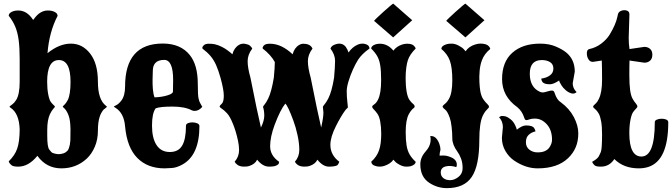

<svg xmlns="http://www.w3.org/2000/svg" viewBox="-20 -876 3633 1038"><path d="M312 34.2Q231 34.2 182.1 -33.7Q134.8 24.9 78.6 24.9Q51.3 24.9 43 17.6Q28.8 5.9 27.3 -3.9Q60.1 -35.6 73 -72.5Q85.9 -109.4 86.4 -175.8Q83.5 -263.2 37.1 -293.5Q29.3 -298.3 33.2 -301.8Q37.1 -305.2 47.1 -312.3Q57.1 -319.3 67.4 -335.4Q86.4 -365.7 86.4 -434.1V-558.1Q86.4 -618.7 80.8 -659.9Q75.2 -701.2 62.5 -731.7Q49.8 -762.2 27.3 -790.5Q27.3 -808.1 54.7 -816.4Q64.9 -819.3 78.6 -819.3Q126.5 -819.3 159.2 -768.1Q165.5 -776.4 172.1 -784.4Q178.7 -792.5 189.5 -801.8Q212.9 -819.3 237.3 -819.3Q259.3 -819.3 273.4 -812.5Q287.6 -805.7 289.6 -797.9L291.5 -790.5Q246.1 -703.6 236.8 -588.4Q300.3 -640.1 363.3 -640.1Q425.8 -640.1 467.5 -586.2Q509.3 -532.2 509.3 -434.1Q509.3 -337.4 552.7 -304.2Q558.1 -300.3 558.1 -298.3Q553.2 -293.5 548.6 -290Q543.9 -286.6 540.5 -283.7Q536.1 -279.3 529.8 -269Q523.4 -258.8 519.5 -246.6Q509.3 -217.3 509.3 -169.4Q509.3 -121.6 492.7 -82.8Q476.1 -43.9 449.2 -18.6Q392.1 34.2 312 34.2ZM308.6 -43.5Q325.2 -46.4 332.3 -51Q339.4 -55.7 345.7 -62Q350.1 -67.4 353 -77.1Q356 -86.9 357.7 -94.5Q359.4 -102.1 360.4 -117.2Q362.8 -184.6 358.4 -219.2Q354 -253.9 337.4 -278.8Q331.5 -287.1 326.2 -292Q319.3 -297.4 319.3 -299.3Q318.8 -301.3 327.9 -309.3Q336.9 -317.4 346.2 -335Q361.3 -364.7 361.3 -434.1Q361.3 -551.3 298.3 -551.3Q234.9 -551.3 234.9 -434.1Q234.9 -394.5 241 -364.3Q247.1 -334 255.9 -323.2Q263.2 -314 270 -307.9Q276.9 -301.8 276.9 -299.3Q276.9 -296.9 268.3 -287.8Q259.8 -278.8 250 -258.8Q235.4 -227.5 235.4 -173.8V-141.6Q235.4 -82 246.1 -67.9Q257.3 -52.2 264.2 -49.3Q289.6 -40 308.6 -43.5Z M869.6 34.2Q777.8 34.2 722.2 -22.2Q666.5 -78.6 656.2 -192.9Q650.4 -263.7 605.5 -292.5L595.7 -298.8Q595.7 -301.3 608.4 -307.4Q621.1 -313.5 634.8 -330.6Q656.2 -357.4 656.2 -408.2Q656.2 -640.6 859.9 -640.6Q956.5 -640.6 1006.3 -578.1Q1049.3 -524.9 1049.3 -422.4Q1049.3 -359.4 1053.7 -342.3Q1057.6 -325.2 1064 -315.4Q1070.3 -305.7 1073.7 -298.3Q1054.7 -276.4 1032.2 -276.4Q1024.4 -276.4 1017.6 -279.3Q979 -299.8 912.6 -299.8Q846.2 -299.8 821.8 -290.5Q801.8 -264.6 801.8 -196.8Q801.8 -128.9 826.4 -91.6Q851.1 -54.2 897.9 -54.2Q944.8 -54.2 965.1 -89.4Q985.4 -124.5 985.4 -195.8Q985.4 -205.6 996.3 -210.2Q1007.3 -214.8 1021.7 -214.4Q1036.1 -213.9 1047.1 -209Q1058.1 -204.1 1058.1 -194.3Q1058.1 -37.1 965.8 13.7Q935.5 30.3 909.9 32.2Q884.3 34.2 869.6 34.2ZM815.4 -349.6Q855 -351.1 884.8 -360.4Q915 -369.1 915 -381.3L916 -443.8Q916 -552.2 867.7 -552.2Q834 -552.2 818.8 -534.2Q806.6 -520 806.2 -494.6Q805.7 -476.6 804.9 -449.2Q804.2 -421.9 806.4 -394.8Q808.6 -367.7 815.4 -349.6Z M1434.6 24.9Q1400.4 24.9 1370.1 -12.7Q1359.4 10.7 1328.6 21Q1313.5 25.9 1294.4 24.7Q1275.4 23.4 1264.2 15.6Q1252.4 6.8 1248.5 -1.5Q1272.5 -28.8 1272.5 -64.5Q1272.5 -87.9 1266.8 -114.7Q1261.2 -141.6 1253.7 -166Q1246.1 -190.4 1239.7 -205.6Q1223.6 -246.1 1207.3 -263.7Q1190.9 -281.2 1178.2 -289.1Q1165.5 -297.4 1167.7 -302.2Q1169.9 -307.1 1178.7 -314.9Q1189.9 -325.2 1189.9 -358.4Q1189.9 -391.1 1172.4 -454.6Q1160.6 -496.6 1148.2 -524.4Q1135.7 -552.2 1118.4 -572.8Q1101.1 -593.3 1074.7 -613.3Q1071.3 -620.6 1080.6 -629.9Q1088.9 -639.6 1108.4 -639.6Q1127.9 -639.6 1141.6 -636.7Q1160.6 -632.3 1179.2 -622.8Q1197.8 -613.3 1208.5 -605Q1217.3 -598.6 1224.4 -593Q1231.4 -587.4 1236.3 -582.5Q1245.6 -617.7 1272 -633.3Q1287.1 -642.1 1304.4 -639.2Q1321.8 -636.2 1329.6 -630.4Q1340.3 -622.1 1343.8 -613.3Q1318.8 -580.6 1318.8 -545.4Q1318.8 -509.3 1334 -456.1Q1352.5 -362.3 1366.7 -294.9Q1380.9 -227.5 1390.6 -186.5Q1408.7 -223.1 1408.7 -251Q1408.7 -276.9 1401.9 -298.3Q1401.9 -300.8 1410.9 -311.8Q1419.9 -322.8 1430.2 -343.8Q1447.8 -379.9 1460.4 -456.1Q1462.9 -484.4 1464.4 -505.4Q1465.8 -526.4 1465.8 -540.5Q1444.3 -579.6 1400.4 -613.3Q1398.4 -617.7 1401.9 -623.8Q1405.3 -629.9 1410.2 -633.3Q1419.4 -639.6 1439.9 -639.6Q1501.5 -639.6 1562 -582.5Q1571.3 -617.7 1597.7 -633.3Q1608.4 -639.6 1618.7 -639.6Q1628.4 -639.6 1635.7 -638.2Q1653.8 -634.8 1663.1 -623.5Q1667 -618.7 1669.4 -613.3Q1644.5 -580.6 1644.5 -545.4Q1644.5 -509.3 1659.7 -456.1Q1678.2 -362.3 1692.4 -294.9Q1706.5 -227.5 1716.3 -186.5Q1728.5 -240.2 1728.5 -267.6L1725.6 -298.3Q1725.6 -301.3 1734.9 -312.3Q1744.1 -323.2 1754.9 -343.8Q1773.9 -380.9 1786.1 -456.1Q1788.6 -484.9 1790 -507.6Q1791.5 -530.3 1791.5 -546.9Q1791.5 -580.6 1766.6 -613.3Q1771.5 -629.9 1794.9 -636.7Q1829.1 -647.5 1849.1 -623Q1858.9 -608.9 1864.3 -592.3Q1884.3 -621.6 1914.1 -634.8Q1934.1 -643.1 1952.1 -638.7Q1970.2 -634.3 1975.1 -624Q1977.5 -618.2 1977.5 -616.2L1977.1 -613.3Q1936.5 -584.5 1916 -553.2Q1902.3 -531.7 1887.9 -499.8Q1873.5 -467.8 1864 -436Q1854.5 -404.3 1854.5 -383.3Q1854.5 -350.6 1857.9 -325.2L1860.8 -295.9Q1860.8 -293.9 1855.7 -289.6Q1850.6 -285.2 1845.2 -277.8Q1835 -264.2 1821.8 -241.7Q1808.6 -219.2 1795.9 -193.8Q1766.1 -134.8 1766.1 -92.8Q1766.1 -37.6 1814.5 -1.5Q1814.5 -1.5 1810.8 6.8Q1807.1 15.1 1803.2 17.6Q1790 24.9 1758.3 24.9Q1726.1 24.9 1695.8 -12.7Q1685.1 10.7 1654.3 21Q1639.2 25.9 1620.1 24.7Q1601.1 23.4 1589.8 15.6Q1578.1 6.8 1574.2 -1.5Q1598.1 -28.8 1598.1 -65.4Q1598.1 -101.6 1588.6 -145.3Q1579.1 -189 1565.9 -224.1Q1537.1 -302.7 1522.5 -315.9Q1495.6 -282.7 1464.8 -201.2Q1440.4 -135.3 1440.4 -85.4Q1440.4 -34.7 1488.8 -1.5Q1488.8 -1.5 1488.5 2.4Q1488.3 6.3 1487.3 7.8Q1483.4 16.6 1463.9 22.5Q1450.7 24.9 1434.6 24.9Z M2106 -856.4 2208.5 -766.6 2105.5 -673.8 2079.6 -696.3Q2066.9 -707.5 2054 -718.5Q2041 -729.5 2028.3 -740.7L2002.4 -763.2Q2002.4 -764.6 2017.3 -779.1Q2032.2 -793.5 2052 -811.3Q2071.8 -829.1 2087.9 -842.8Q2104 -856.4 2106 -856.4ZM2033.7 -639.6Q2076.2 -639.6 2106.9 -602.1Q2122.6 -625 2155.3 -635.7Q2168 -639.6 2181.2 -639.6Q2205.1 -639.6 2215.8 -630.4Q2225.6 -622.1 2227.1 -613.3Q2195.8 -582.5 2185.1 -550.8Q2180.2 -536.6 2176.5 -510.5Q2172.9 -484.4 2172.9 -452.6Q2172.9 -435.5 2174.1 -417.5Q2175.3 -399.4 2178.2 -381.3Q2183.6 -350.1 2193.8 -335.7Q2204.1 -321.3 2212.9 -314.7Q2221.7 -308.1 2221.7 -299.3Q2221.7 -295.4 2216.8 -292Q2211.9 -288.6 2204.8 -280.5Q2197.8 -272.5 2190.4 -259.3Q2173.3 -228 2173.3 -162.1Q2173.3 -118.2 2178.2 -89.1Q2183.1 -60.1 2195.1 -40Q2207 -20 2227.1 -1.5Q2227.1 13.7 2202.1 22Q2192.9 24.9 2176.3 24.9Q2159.7 24.9 2141.4 15.4Q2123 5.9 2115.2 -3.4L2106.9 -12.7Q2091.8 9.3 2058.6 20.5Q2046.4 24.9 2033.2 24.9Q2017.1 24.9 2004.2 19.3Q1991.2 13.7 1988.8 4.9L1986.8 -1.5Q2017.1 -28.8 2028.8 -62.5Q2035.6 -81.1 2038.3 -104.7Q2041 -128.4 2041 -152.3Q2041 -170.9 2039.6 -188.2Q2038.1 -205.6 2035.6 -218.8Q2030.8 -246.1 2020.3 -261Q2009.8 -275.9 2001 -284.2Q1992.2 -292.5 1992.2 -299.3Q1992.2 -304.7 2003.2 -311.8Q2014.2 -318.8 2023.4 -336.9Q2040.5 -369.6 2040.5 -443.4Q2040.5 -493.2 2035.6 -522.9Q2030.8 -552.7 2019 -573Q2007.3 -593.3 1986.8 -613.3Q1986.8 -628.9 2011.7 -636.7Q2021.5 -639.6 2033.7 -639.6Z M2496.1 -856.4 2599.1 -766.6 2496.1 -673.8 2470.2 -696.3 2418.5 -740.7 2392.6 -763.2Q2392.6 -764.6 2407.5 -779.1Q2422.4 -793.5 2442.1 -811.3Q2461.9 -829.1 2478 -842.8Q2494.1 -856.4 2496.1 -856.4ZM2396 141.1Q2344.2 141.1 2300.8 112.3Q2252.4 80.6 2252.4 12.7Q2252.4 -24.9 2280.3 -56.2Q2308.1 -86.9 2308.1 -121.1Q2308.1 -132.3 2306.2 -140.6H2310.1Q2326.7 -140.6 2337.9 -128.2Q2349.1 -115.7 2355.2 -98.4Q2361.3 -81.1 2361.3 -66.4Q2356.4 -48.8 2356.4 -34.7L2377.9 -35.2Q2395.5 -35.2 2416.5 -26.4Q2449.7 -13.2 2449.7 14.2Q2449.7 23.9 2446.3 27.3Q2414.6 17.1 2388.7 23.9Q2362.8 30.8 2362.8 56.6Q2362.8 75.7 2377 86.9Q2391.1 98.1 2413.6 98.1Q2436 98.1 2458.5 80.6Q2481 63 2481 33.2Q2481 3.4 2472.2 -19.3Q2463.4 -42 2453.1 -55.7Q2425.3 -93.8 2425.3 -127Q2425.3 -143.6 2424.3 -159.4Q2423.3 -175.3 2421.4 -190.9Q2418 -221.2 2411.6 -238.8Q2399.4 -273.9 2386.2 -283.7Q2375 -292.5 2373.3 -297.6Q2371.6 -302.7 2377.9 -308.1Q2383.3 -312 2391.1 -319.6Q2398.9 -327.1 2406.7 -340.8Q2425.3 -372.6 2425.3 -441.9Q2425.3 -511.2 2412.1 -547.6Q2398.9 -584 2366.2 -611.3Q2366.2 -628.4 2393.6 -636.7Q2403.3 -640.1 2421.9 -640.1Q2439.5 -640.1 2459.5 -629.6Q2479.5 -619.1 2488.3 -608.9L2497.1 -598.6Q2514.2 -625 2549.8 -635.7Q2569.8 -642.1 2589.8 -639.6Q2609.9 -637.2 2618.2 -629.9Q2628.9 -621.6 2630.4 -611.3Q2597.2 -584 2584.5 -547.9Q2575.7 -523.4 2573 -492.7Q2570.3 -461.9 2571.8 -432.6Q2573.2 -403.3 2576.7 -382.8Q2582 -354.5 2593.3 -338.6Q2604.5 -322.8 2614 -314.2Q2623.5 -305.7 2623.5 -298.3Q2623.5 -293.9 2618.2 -289.6Q2612.8 -284.7 2605.2 -275.4Q2597.7 -266.1 2589.8 -250Q2571.3 -210.4 2571.3 -119.1Q2571.3 19.5 2530.5 80.3Q2489.7 141.1 2396 141.1Z M2886.7 34.2Q2821.8 34.2 2759.8 -7.8Q2731 -27.3 2712.2 -59.8Q2693.4 -92.3 2693.4 -130.9L2698.7 -188.5Q2698.7 -219.7 2678.2 -242.2Q2686 -249 2694.8 -249Q2703.1 -249 2714.4 -246.6Q2724.1 -243.7 2740 -231.4Q2755.9 -219.2 2765.6 -197.8Q2773.9 -180.2 2773.9 -174.8Q2802.7 -197.8 2823.7 -197.8Q2859.4 -197.8 2867.7 -183.6Q2874.5 -172.9 2874.5 -167V-165.5Q2853.5 -161.1 2838.4 -147.2Q2823.2 -133.3 2823.2 -107.4Q2823.2 -81.1 2842 -66.7Q2860.8 -52.2 2885.7 -52.2Q2910.6 -52.2 2926 -59.3Q2941.4 -66.4 2949.2 -77.6Q2964.4 -99.1 2964.4 -120.6Q2964.4 -172.9 2936.3 -203.9Q2908.2 -234.9 2871.6 -234.9Q2852.5 -234.9 2841.6 -230.5Q2830.6 -226.1 2824.2 -226.6Q2817.9 -227.1 2813.5 -241.2Q2802.7 -274.9 2776.9 -296.4Q2694.3 -355 2694.3 -448.2Q2694.3 -541.5 2749.8 -590.8Q2805.2 -640.1 2899.9 -640.1Q2947.8 -640.1 2983.9 -624.8Q3020 -609.4 3040.5 -592.8Q3087.4 -554.7 3087.4 -488.8L3076.2 -425.8Q3076.2 -398.9 3097.2 -377.9Q3085 -366.7 3068.8 -371.3Q3052.7 -376 3037.8 -388.9Q3022.9 -401.9 3014.6 -416Q3002.9 -435.1 3002.9 -440.9Q2972.2 -420.4 2953.1 -420.4Q2920.9 -420.4 2912.1 -433.6Q2906.2 -443.4 2906.2 -451.2Q2934.1 -454.6 2952.9 -468.3Q2971.7 -481.9 2971.7 -505.4Q2971.7 -528.8 2953.9 -540Q2936 -551.3 2909.2 -551.3Q2844.2 -551.3 2844.2 -477.5Q2844.2 -403.8 2899.4 -379.4Q2910.6 -374.5 2922.9 -377.2Q2935.1 -379.9 2946.5 -383.5Q2958 -387.2 2966.6 -386.2Q2975.1 -385.3 2978.5 -373Q2990.7 -335.4 3012.2 -322.8Q3058.1 -289.1 3082.3 -243.2Q3106.4 -197.3 3106.4 -155.3Q3106.4 -112.8 3092.5 -80.1Q3078.6 -47.4 3051.8 -21.5Q2994.1 34.2 2886.7 34.2Z M3433.6 34.2Q3351.6 34.2 3301.3 -16.1Q3274.4 24.9 3228.5 24.9Q3203.6 24.9 3195.8 18.6Q3183.1 7.3 3181.6 -1.5Q3209.5 -16.6 3217.8 -31.7Q3225.1 -45.9 3228.3 -54.4Q3231.4 -63 3232.9 -82Q3233.9 -94.7 3234.4 -112.1Q3234.9 -129.4 3234.9 -150.4Q3234.9 -192.9 3230 -219.5Q3225.1 -246.1 3218.3 -259.3Q3211.4 -272 3203.6 -280.3Q3197.3 -287.1 3191.9 -291.3Q3186.5 -295.4 3186.5 -299.3Q3186.5 -303.2 3191.4 -307.6Q3196.3 -311.5 3203.6 -319.3Q3210.9 -327.1 3217.8 -341.8Q3234.9 -377 3234.9 -443.8Q3234.9 -511.7 3233.4 -548.8L3185.5 -541.5Q3169.4 -541.5 3161.6 -555.2Q3152.3 -569.3 3152.6 -588.6Q3152.8 -607.9 3166 -610.8Q3201.7 -618.2 3231 -640.6Q3260.3 -663.1 3276.4 -689.5Q3309.1 -743.7 3317.4 -784.2L3321.3 -801.3Q3326.2 -814 3341.1 -818.6Q3356 -823.2 3369.4 -818.6Q3382.8 -814 3382.8 -797.9L3378.9 -670.4Q3378.9 -638.7 3383.3 -610.8L3463.4 -622.6Q3482.4 -622.6 3494.6 -611.6Q3506.8 -600.6 3506.8 -580.1Q3506.8 -559.1 3494.6 -548.1Q3482.4 -537.1 3463.4 -537.1L3383.3 -548.8Q3382.8 -536.6 3382.6 -517.3Q3382.3 -498 3382.3 -472.2Q3382.3 -420.4 3386.7 -388.2Q3391.1 -357.4 3400.4 -341.3Q3409.7 -325.2 3417.7 -316.4Q3425.8 -307.6 3425.8 -299.3Q3425.8 -295.4 3418.7 -288.6Q3411.6 -281.7 3404.3 -272Q3395 -260.7 3388.7 -229.5Q3382.3 -198.2 3382.3 -156.7Q3382.3 -29.8 3447.8 -29.8Q3520 -29.8 3520 -215.8Q3520 -224.6 3531 -229.2Q3542 -233.9 3556.4 -234.1Q3570.8 -234.4 3581.8 -229.7Q3592.8 -225.1 3592.8 -214.4Q3592.8 -7.3 3483.9 26.9Q3460.4 34.2 3433.6 34.2Z"/></svg>

Font: Sancreek
Style: Regular
Weight: 400
Designer: Vernon Adams
Foundry: Vernon Adams
Version: Version 1.100; ttfautohint (v1.8.4.7-5d5b)